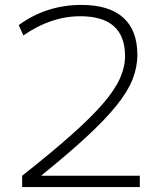

<svg xmlns="http://www.w3.org/2000/svg" viewBox="-20 -760 667 780"><path d="M70 -46Q189 -140 269.5 -211.5Q350 -283 398 -338.5Q446 -394 467 -441Q488 -488 488 -532Q488 -694 306 -694Q187 -694 75 -616L56 -658Q168 -740 311 -740Q423 -740 480.5 -688.5Q538 -637 538 -537Q538 -487 518.5 -437.5Q499 -388 453.5 -331.5Q408 -275 333 -205.5Q258 -136 149 -48V-46H548V0H70Z"/></svg>

Font: M PLUS 1 Thin Light
Style: Regular
Weight: 300
Version: Version 1.001